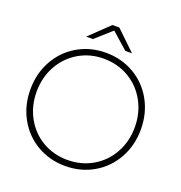

<svg xmlns="http://www.w3.org/2000/svg" viewBox="-166 -1109 1182 1254"><g transform="rotate(20 425.0 -481.5)"><path d="M265.6 -836.7 401.1 -966.7H448.9L584.4 -836.7H537.8L424.4 -936.7L312.2 -836.7ZM808.9 -388.9Q808.9 -277.8 758.9 -187.8Q708.9 -97.8 621.1 -46.7Q533.3 4.4 424.4 4.4Q316.7 4.4 228.9 -46.7Q141.1 -97.8 91.1 -187.8Q41.1 -277.8 41.1 -388.9Q41.1 -500 91.1 -590Q141.1 -680 228.9 -731.1Q316.7 -782.2 424.4 -782.2Q533.3 -782.2 621.1 -731.1Q708.9 -680 758.9 -590Q808.9 -500 808.9 -388.9ZM766.7 -388.9Q766.7 -487.8 722.2 -568.3Q677.8 -648.9 599.4 -695Q521.1 -741.1 424.4 -741.1Q328.9 -741.1 251.1 -695Q173.3 -648.9 128.9 -568.3Q84.4 -487.8 84.4 -388.9Q84.4 -290 128.9 -209.4Q173.3 -128.9 251.1 -83.3Q328.9 -37.8 424.4 -37.8Q521.1 -37.8 599.4 -83.3Q677.8 -128.9 722.2 -209.4Q766.7 -290 766.7 -388.9Z"/></g></svg>

Font: Paperlogy 2 ExtraLight
Style: Regular
Weight: 250
Designer: redesigned by Lee Juim, glyphs from Gmarket Sans & Montserrat
Foundry: PT&
Version: Version 1.001